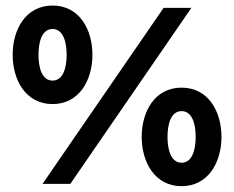

<svg xmlns="http://www.w3.org/2000/svg" viewBox="-20 -653 832 682"><path d="M166.7 -283.3C261.8 -283.3 308.3 -368.8 308.3 -458.3C308.3 -548.6 261.8 -633.3 166.7 -633.3C71.5 -633.3 25 -548.6 25 -458.3C25 -368.8 71.5 -283.3 166.7 -283.3ZM131.2 0H229.9L659.7 -625H561.1ZM166.7 -366.7C129.9 -366.7 116.7 -410.4 116.7 -458.3C116.7 -506.2 129.9 -550 166.7 -550C203.5 -550 216.7 -506.2 216.7 -458.3C216.7 -410.4 203.5 -366.7 166.7 -366.7ZM625 8.3C720.1 8.3 766.7 -77.1 766.7 -166.7C766.7 -256.9 720.1 -341.7 625 -341.7C529.9 -341.7 483.3 -256.9 483.3 -166.7C483.3 -77.1 529.9 8.3 625 8.3ZM625 -75C588.2 -75 575 -118.8 575 -166.7C575 -214.6 588.2 -258.3 625 -258.3C661.8 -258.3 675 -214.6 675 -166.7C675 -118.8 661.8 -75 625 -75Z"/></svg>

Font: Afacad
Style: Bold
Weight: 700
Designer: Kristian Moeller
Foundry: Dicotype
Version: Version 1.000